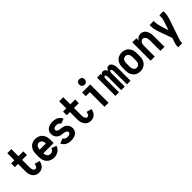

<svg xmlns="http://www.w3.org/2000/svg" viewBox="288 -2241 3924 3924"><g transform="rotate(-45 2250.0 -279.5)"><path d="M320 8Q281 8 244 -9Q207 -26 183.5 -59Q160 -92 150.5 -131Q141 -170 141 -210V-424H49V-530H141V-735H259V-530H399V-424H259V-210Q259 -186 263 -163Q267 -140 282 -119Q297 -98 320 -98Q350 -98 365 -127Q380 -156 383 -186L496 -155Q491 -122 477 -92Q463 -62 439.5 -38Q416 -14 384.5 -3Q353 8 320 8Z M757 8Q713 8 670.5 -7.5Q628 -23 598 -56.5Q568 -90 555 -133Q542 -176 542 -220V-310Q542 -354 554 -396Q566 -438 594.5 -472Q623 -506 664.5 -522Q706 -538 750 -538Q794 -538 835.5 -522Q877 -506 905.5 -472Q934 -438 946 -396Q958 -354 958 -310V-212H660Q661 -194 665 -176Q670 -155 682.5 -136.5Q695 -118 715 -108Q735 -98 757 -98Q778 -98 798 -106.5Q818 -115 831 -132.5Q844 -150 850 -171L959 -130Q945 -88 915 -55Q885 -22 843 -7Q801 8 757 8ZM660 -318H840Q839 -335 836 -352Q832 -373 821 -392Q810 -411 790.5 -421.5Q771 -432 750 -432Q729 -432 709.5 -421.5Q690 -411 679 -392Q668 -373 664 -352Q661 -335 660 -318Z M1247 8Q1206 8 1165.5 -3Q1125 -14 1093 -42.5Q1061 -71 1047 -110L1156 -149Q1177 -98 1247 -98Q1265 -98 1283.5 -101.5Q1302 -105 1317.5 -117.5Q1333 -130 1333 -149Q1333 -183 1296.5 -198Q1260 -213 1226.5 -214Q1193 -215 1160 -225.5Q1127 -236 1101 -259Q1075 -282 1062 -314.5Q1049 -347 1049 -381Q1049 -418 1066 -451Q1083 -484 1114.5 -503.5Q1146 -523 1181.5 -530.5Q1217 -538 1253 -538Q1294 -538 1334.5 -527Q1375 -516 1407 -487.5Q1439 -459 1453 -420L1344 -381Q1323 -432 1253 -432Q1235 -432 1216.5 -428.5Q1198 -425 1182.5 -412.5Q1167 -400 1167 -381Q1167 -347 1203.5 -332Q1240 -317 1273.5 -316Q1307 -315 1340 -304.5Q1373 -294 1399 -271Q1425 -248 1438 -215.5Q1451 -183 1451 -149Q1451 -112 1434 -79Q1417 -46 1385.5 -26.5Q1354 -7 1318.5 0.5Q1283 8 1247 8Z M1820 8Q1781 8 1744 -9Q1707 -26 1683.5 -59Q1660 -92 1650.5 -131Q1641 -170 1641 -210V-424H1549V-530H1641V-735H1759V-530H1899V-424H1759V-210Q1759 -186 1763 -163Q1767 -140 1782 -119Q1797 -98 1820 -98Q1850 -98 1865 -127Q1880 -156 1883 -186L1996 -155Q1991 -122 1977 -92Q1963 -62 1939.5 -38Q1916 -14 1884.5 -3Q1853 8 1820 8Z M2216 0V-424H2099L2100 -530H2333V0ZM2250 -607Q2229 -607 2209.5 -616Q2190 -625 2180.5 -644.5Q2171 -664 2172 -685Q2171 -706 2180.5 -725.5Q2190 -745 2209.5 -754.5Q2229 -764 2250 -764Q2271 -764 2290.5 -754.5Q2310 -745 2319 -725.5Q2328 -706 2329 -685Q2328 -664 2319 -644.5Q2310 -625 2290.5 -616Q2271 -607 2250 -607Z M2531 0V-530H2635V-495Q2640 -502 2645 -509Q2669 -538 2704 -538Q2739 -538 2763 -509Q2779 -490 2788 -469Q2796 -490 2812 -509Q2835 -538 2870 -538Q2905 -538 2929.5 -509Q2954 -480 2961.5 -445.5Q2969 -411 2969 -376V0H2865V-376Q2865 -390 2863 -403.5Q2861 -417 2854 -430.5Q2847 -444 2833 -444Q2820 -444 2813 -430.5Q2806 -417 2804 -403.5Q2802 -390 2802 -376V0H2698V-376Q2698 -390 2696 -403.5Q2694 -417 2687 -430.5Q2680 -444 2667 -444Q2653 -444 2646 -430.5Q2639 -417 2637 -403.5Q2635 -390 2635 -376V0Z M3250 8Q3206 8 3164.5 -8Q3123 -24 3094.5 -58Q3066 -92 3054 -134Q3042 -176 3042 -220V-310Q3042 -354 3054 -396Q3066 -438 3094.5 -472Q3123 -506 3164.5 -522Q3206 -538 3250 -538Q3294 -538 3335.5 -522Q3377 -506 3405.5 -472Q3434 -438 3446 -396Q3458 -354 3458 -310V-220Q3458 -176 3446 -134Q3434 -92 3405.5 -58Q3377 -24 3335.5 -8Q3294 8 3250 8ZM3250 -98Q3271 -98 3290.5 -108.5Q3310 -119 3321 -138Q3332 -157 3336 -178Q3340 -199 3340 -220V-310Q3340 -331 3336 -352Q3332 -373 3321 -392Q3310 -411 3290.5 -421.5Q3271 -432 3250 -432Q3229 -432 3209.5 -421.5Q3190 -411 3179 -392Q3168 -373 3164 -352Q3160 -331 3160 -310V-220Q3160 -199 3164 -178Q3168 -157 3179 -138Q3190 -119 3209.5 -108.5Q3229 -98 3250 -98Z M3550 0V-530H3668V-464Q3675 -476 3683 -486Q3703 -511 3731.5 -524.5Q3760 -538 3792 -538Q3823 -538 3851.5 -524.5Q3880 -511 3899.5 -486Q3919 -461 3930 -432Q3941 -403 3945.5 -372Q3950 -341 3950 -310V0H3832V-310Q3832 -337 3825.5 -364Q3819 -391 3798 -411.5Q3777 -432 3750 -432Q3723 -432 3702 -411.5Q3681 -391 3674 -364Q3668 -339 3668 -314V0Z M4141 205V198Q4141 135 4154 98L4192 -15L4084 -316Q4050 -409 4050 -493V-530H4168V-493Q4168 -437 4195 -350L4248 -181L4305 -350Q4332 -431 4332 -493V-530H4450V-493Q4450 -415 4416 -316L4265 132Q4259 151 4259 198V205Z"/></g></svg>

Font: Iosevka SS01
Style: Bold
Weight: 700
Monospace: yes
Designer: Belleve Invis
Foundry: Belleve Invis
Version: 2.3.3; ttfautohint (v1.8.3)